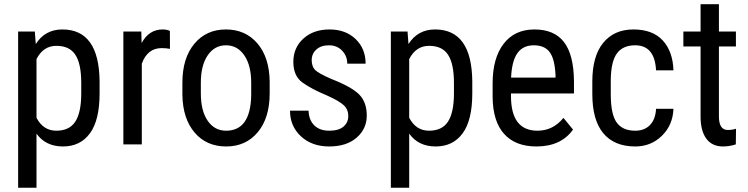

<svg xmlns="http://www.w3.org/2000/svg" viewBox="-20 -676 3504 899"><path d="M360.4 -288.1Q360.4 -377 333 -419.2Q305.7 -461.4 244.1 -461.4Q182.6 -461.4 150.9 -399.4V-124.5Q182.6 -64 243.7 -64Q304.7 -64 332.3 -106.2Q359.9 -148.4 360.4 -235.4ZM272 -538.1Q443.4 -538.1 446.3 -296.4V-238.8Q446.3 -113.3 401.1 -51.8Q356 9.8 274.9 9.8Q193.8 9.8 150.9 -50.3V203.1H64.9V-528.3H143.1L147.5 -469.7Q190.9 -538.1 272 -538.1Z M736.8 -450.7Q670.4 -450.7 644 -377.9V0H557.6V-528.3H641.6L643.1 -474.6Q677.7 -538.1 741.2 -538.1Q761.7 -538.1 775.4 -531.2L775.9 -447.3Q757.8 -450.7 736.8 -450.7Z M920.4 -238.8Q920.4 -157.2 952.4 -110.6Q984.4 -64 1038.6 -64Q1152.8 -64 1156.2 -229V-288.6Q1156.2 -369.6 1124 -416.7Q1091.8 -463.9 1038.1 -463.9Q984.4 -463.9 952.4 -416.7Q920.4 -369.6 920.4 -289.1ZM834 -288.6Q834 -403.8 889.9 -470.9Q945.8 -538.1 1037.6 -538.1Q1129.4 -538.1 1185.3 -472.7Q1241.2 -407.2 1242.7 -294.4V-238.8Q1242.7 -124 1187 -57.1Q1131.3 9.8 1039.1 9.8Q946.8 9.8 891.4 -55.2Q835.9 -120.1 834 -231Z M1508.8 -230Q1439 -258.8 1396.2 -289.6Q1353.5 -320.3 1353.5 -386.2Q1353.5 -452.6 1400.6 -495.4Q1447.8 -538.1 1522.9 -538.1Q1598.1 -538.1 1645 -493.2Q1691.9 -448.2 1691.9 -377.9H1606Q1606 -413.6 1582 -438.7Q1558.1 -463.9 1520.5 -463.9Q1482.9 -463.9 1461.2 -444.1Q1439.5 -424.3 1439.5 -394.5Q1439.5 -364.7 1455.3 -348.6Q1471.2 -332.5 1531.7 -306.2Q1627.9 -268.6 1662.6 -232.7Q1697.3 -196.8 1697.3 -134.8Q1697.3 -72.8 1649.9 -31.5Q1602.5 9.8 1521.5 9.8Q1440.4 9.8 1389.2 -37.6Q1337.9 -85 1337.9 -157.7H1424.8Q1426.3 -113.8 1451.7 -88.9Q1477.1 -64 1521.5 -64Q1565.9 -64 1588.4 -83.3Q1610.8 -102.5 1610.8 -132.8Q1610.8 -163.1 1589.8 -183.1Q1568.8 -203.1 1508.8 -230Z M2105.5 -288.1Q2105.5 -377 2078.1 -419.2Q2050.8 -461.4 1989.3 -461.4Q1927.7 -461.4 1896 -399.4V-124.5Q1927.7 -64 1988.8 -64Q2049.8 -64 2077.4 -106.2Q2105 -148.4 2105.5 -235.4ZM2017.1 -538.1Q2188.5 -538.1 2191.4 -296.4V-238.8Q2191.4 -113.3 2146.2 -51.8Q2101.1 9.8 2020 9.8Q1939 9.8 1896 -50.3V203.1H1810.1V-528.3H1888.2L1892.6 -469.7Q1936 -538.1 2017.1 -538.1Z M2373 -312.5H2581.1V-324.2Q2577.6 -399.4 2554 -431.6Q2530.3 -463.9 2479.5 -463.9Q2428.7 -463.9 2402.6 -427Q2376.5 -390.1 2373 -312.5ZM2496.6 -64Q2569.3 -64 2618.2 -124L2663.1 -69.3Q2606.9 9.8 2491.7 9.8Q2393.1 9.8 2340.3 -49.1Q2287.6 -107.9 2286.6 -221.7V-285.6Q2286.6 -403.8 2338.1 -470.9Q2389.6 -538.1 2482.4 -538.1Q2575.2 -538.1 2620.8 -479Q2666.5 -419.9 2667.5 -294.9V-238.3H2372.6V-226.1Q2372.6 -64 2496.6 -64Z M2954.1 -463.9Q2896.5 -463.9 2868.7 -426Q2840.8 -388.2 2839.8 -301.8V-234.4Q2839.8 -141.1 2867.4 -102.5Q2895 -64 2954.6 -64Q2997.6 -64 3023.4 -90.6Q3049.3 -117.2 3051.8 -166.5H3133.3Q3130.4 -90.3 3079.3 -40.3Q3028.3 9.8 2954.6 9.8Q2856.4 9.8 2804.9 -52Q2753.4 -113.8 2753.4 -235.8V-293.9Q2753.4 -413.6 2804.7 -475.8Q2856 -538.1 2945.8 -538.1Q3035.6 -538.1 3083 -486.8Q3130.4 -435.5 3133.3 -346.7H3051.8Q3045.9 -463.9 2954.1 -463.9Z M3346.2 -130.9Q3346.2 -67.4 3387.7 -67.4Q3408.7 -67.4 3426.3 -73.2L3425.3 0Q3396 9.8 3365.2 9.8Q3314 9.8 3287.1 -26.9Q3260.3 -63.5 3260.3 -130.4V-458.5H3179.7V-528.3H3260.3V-656.2H3346.2V-528.3H3425.8V-458.5H3346.2Z"/></svg>

Font: RobotoCondensed-Regular
Style: Regular
Weight: 400
Designer: Google
Version: Version 2.001201; 2014